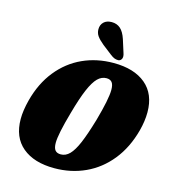

<svg xmlns="http://www.w3.org/2000/svg" viewBox="-131 -1018 1017 1137"><g transform="rotate(15 377.5 -450.0)"><path d="M755 -450Q755 -397 739 -336Q709 -224 646 -146Q583 -68 496 -28Q409 12 307 12Q182 12 111 -47.5Q40 -107 40 -219Q40 -270 57 -336Q86 -447 148.5 -524.5Q211 -602 297.5 -641.5Q384 -681 487 -681Q613 -681 684 -621.5Q755 -562 755 -450ZM317 -329Q277 -189 277 -136Q277 -105 288 -91Q299 -77 323 -77Q353 -77 377 -101.5Q401 -126 424 -180Q447 -234 475 -329Q514 -467 514 -523Q514 -555 503 -569Q492 -583 469 -583Q439 -583 415 -559Q391 -535 367.5 -480.5Q344 -426 317 -329ZM527 -753Q531 -742 531 -732Q531 -720 524 -712Q517 -704 506 -704Q494 -704 483 -708.5Q472 -713 458 -724L400 -769Q372 -792 359.5 -810Q347 -828 347 -851Q347 -878 364.5 -895Q382 -912 413 -912Q445 -912 466.5 -893Q488 -874 502 -832Z"/></g></svg>

Font: Shrikhand
Style: Regular
Weight: 400
Italic angle: -14°
Version: Version 1.000;PS 1.000;hotconv 1.0.88;makeotf.lib2.5.647800